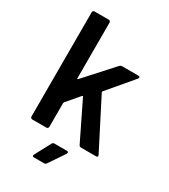

<svg xmlns="http://www.w3.org/2000/svg" viewBox="-212 -799 947 1078"><g transform="rotate(30 261.0 -260.0)"><path d="M74 0Q69 0 65.5 -3.5Q62 -7 62 -12V-688Q62 -693 65.5 -696.5Q69 -700 74 -700H166Q171 -700 174.5 -696.5Q178 -693 178 -688V-327Q178 -324 179.5 -323.5Q181 -323 181 -323Q183 -323 184 -325L346 -504Q353 -511 361 -511H467Q477 -511 477 -504Q477 -501 474 -496L337 -334Q335 -332 335 -330Q335 -329 336 -327L496 -14Q498 -10 498 -8Q498 0 487 0H390Q380 0 376 -9L257 -253Q256 -255 255 -255.5Q254 -256 253 -256Q252 -256 250 -254L180 -172Q178 -168 178 -165V-12Q178 -7 174.5 -3.5Q171 0 166 0ZM189 180Q182 180 180.5 177Q179 174 179 172Q179 170 181 166L236 63Q240 55 251 55H330Q337 55 338.5 58Q340 61 340 63Q340 66 338 70L269 172Q264 180 255 180Z"/></g></svg>

Font: LinhAnh SemBd
Style: Regular
Weight: 600
Monospace: yes
Designer: Jeremy Tribby
Foundry: Tribby Type
Version: Version 1.408